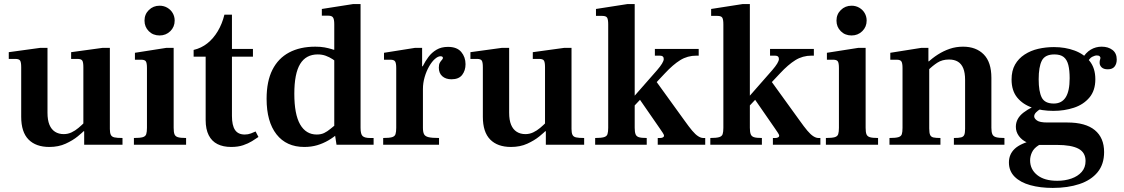

<svg xmlns="http://www.w3.org/2000/svg" viewBox="-20 -710 5513 942"><path d="M222 11Q156 11 120 -25.5Q84 -62 84 -137V-380Q84 -405 78.5 -413Q73 -421 55 -421H23V-454L176 -475H213V-157Q213 -121 222.5 -98Q232 -75 250 -63.5Q268 -52 293 -52Q313 -52 331 -60.5Q349 -69 365 -82.5Q381 -96 395 -110L397 -73Q386 -61 361.5 -41Q337 -21 302 -5Q267 11 222 11ZM393 0V-66H389V-380Q389 -405 383.5 -413Q378 -421 360 -421H329V-454L482 -475H519V-77Q519 -59 523.5 -49Q528 -39 541 -36Q554 -33 581 -33V0Z M637 0V-33Q667 -33 680.5 -37Q694 -41 697.5 -52Q701 -63 701 -83V-376Q701 -401 695.5 -409Q690 -417 673 -417H642V-451L795 -475H832V-83Q832 -62 836 -51.5Q840 -41 852.5 -37Q865 -33 893 -33V0ZM763 -536Q731 -536 710 -557Q689 -578 689 -609Q689 -640 710.5 -661Q732 -682 763 -682Q784 -682 801 -672Q818 -662 827.5 -645.5Q837 -629 837 -609Q837 -578 815.5 -557Q794 -536 763 -536Z M1114 11Q1075 11 1047 -3Q1019 -17 1004 -46.5Q989 -76 989 -121V-432H930V-465Q968 -474 997.5 -497.5Q1027 -521 1048.5 -557Q1070 -593 1081 -638H1118V-470H1221V-432H1118V-141Q1118 -95 1133 -72.5Q1148 -50 1181 -50Q1197 -50 1211.5 -55.5Q1226 -61 1234 -65L1248 -38Q1235 -29 1216.5 -17.5Q1198 -6 1173 2.5Q1148 11 1114 11Z M1473 11Q1385 11 1336.5 -51Q1288 -113 1288 -225Q1288 -311 1316.5 -367.5Q1345 -424 1398.5 -452.5Q1452 -481 1527 -481Q1553 -481 1572 -477.5Q1591 -474 1607.5 -469Q1624 -464 1641 -458V-397Q1628 -409 1612 -419.5Q1596 -430 1578 -436.5Q1560 -443 1539 -443Q1481 -443 1452.5 -396Q1424 -349 1424 -250Q1424 -149 1452.5 -99.5Q1481 -50 1534 -50Q1555 -50 1570.5 -57.5Q1586 -65 1601.5 -78Q1617 -91 1636 -106L1639 -56Q1618 -37 1591.5 -21.5Q1565 -6 1536 2.5Q1507 11 1473 11ZM1631 0 1620 -72V-591Q1620 -615 1614 -624Q1608 -633 1592 -633H1559V-666L1712 -690H1749V-83Q1749 -51 1759.5 -42Q1770 -33 1795 -33H1813V0ZM1615 -451V-466H1638V-451Z M1860 0V-33Q1890 -33 1903.5 -37Q1917 -41 1920.5 -52Q1924 -63 1924 -83V-376Q1924 -400 1918.5 -408.5Q1913 -417 1896 -417H1864V-451L2015 -475H2051V-385H2055V-83Q2055 -62 2060.5 -51.5Q2066 -41 2082.5 -37Q2099 -33 2134 -33V0ZM2041 -271V-356Q2046 -368 2056 -388.5Q2066 -409 2082 -430.5Q2098 -452 2121.5 -466Q2145 -480 2178 -480Q2222 -480 2243 -455Q2264 -430 2264 -395Q2264 -364 2247.5 -342.5Q2231 -321 2195 -321Q2167 -321 2150 -336Q2133 -351 2133 -378Q2133 -394 2138 -402.5Q2143 -411 2148 -416Q2153 -421 2153 -426Q2153 -429 2150.5 -431.5Q2148 -434 2141 -434Q2129 -434 2114 -421Q2099 -408 2085.5 -384.5Q2072 -361 2063.5 -332Q2055 -303 2055 -273Z M2487 11Q2421 11 2385 -25.5Q2349 -62 2349 -137V-380Q2349 -405 2343.5 -413Q2338 -421 2320 -421H2288V-454L2441 -475H2478V-157Q2478 -121 2487.5 -98Q2497 -75 2515 -63.5Q2533 -52 2558 -52Q2578 -52 2596 -60.5Q2614 -69 2630 -82.5Q2646 -96 2660 -110L2662 -73Q2651 -61 2626.5 -41Q2602 -21 2567 -5Q2532 11 2487 11ZM2658 0V-66H2654V-380Q2654 -405 2648.5 -413Q2643 -421 2625 -421H2594V-454L2747 -475H2784V-77Q2784 -59 2788.5 -49Q2793 -39 2806 -36Q2819 -33 2846 -33V0Z M2900 0V-33Q2929 -33 2943 -37Q2957 -41 2960.5 -52Q2964 -63 2964 -83V-590Q2964 -615 2958.5 -623.5Q2953 -632 2935 -632H2904V-666L3058 -690H3094V-83Q3094 -63 3098 -52Q3102 -41 3114 -37Q3126 -33 3153 -33V0ZM3207 0V-33H3219Q3227 -33 3232.5 -36Q3238 -39 3238 -44Q3238 -49 3231.5 -58.5Q3225 -68 3217 -80L3107 -239L3187 -328L3338 -119Q3360 -88 3376 -69Q3392 -50 3405.5 -41.5Q3419 -33 3430 -33H3440V0ZM3018 -112V-154L3204 -366Q3236 -403 3236.5 -420Q3237 -437 3217 -437H3193V-470H3408V-437H3397Q3353 -437 3317.5 -415Q3282 -393 3242 -350Z M3465 0V-33Q3494 -33 3508 -37Q3522 -41 3525.5 -52Q3529 -63 3529 -83V-590Q3529 -615 3523.5 -623.5Q3518 -632 3500 -632H3469V-666L3623 -690H3659V-83Q3659 -63 3663 -52Q3667 -41 3679 -37Q3691 -33 3718 -33V0ZM3772 0V-33H3784Q3792 -33 3797.5 -36Q3803 -39 3803 -44Q3803 -49 3796.5 -58.5Q3790 -68 3782 -80L3672 -239L3752 -328L3903 -119Q3925 -88 3941 -69Q3957 -50 3970.5 -41.5Q3984 -33 3995 -33H4005V0ZM3583 -112V-154L3769 -366Q3801 -403 3801.5 -420Q3802 -437 3782 -437H3758V-470H3973V-437H3962Q3918 -437 3882.5 -415Q3847 -393 3807 -350Z M4032 0V-33Q4062 -33 4075.5 -37Q4089 -41 4092.5 -52Q4096 -63 4096 -83V-376Q4096 -401 4090.5 -409Q4085 -417 4068 -417H4037V-451L4190 -475H4227V-83Q4227 -62 4231 -51.5Q4235 -41 4247.5 -37Q4260 -33 4288 -33V0ZM4158 -536Q4126 -536 4105 -557Q4084 -578 4084 -609Q4084 -640 4105.5 -661Q4127 -682 4158 -682Q4179 -682 4196 -672Q4213 -662 4222.5 -645.5Q4232 -629 4232 -609Q4232 -578 4210.5 -557Q4189 -536 4158 -536Z M4660 0V-33Q4684 -33 4695.5 -36Q4707 -39 4711 -48.5Q4715 -58 4715 -78V-318Q4715 -353 4706 -375Q4697 -397 4679.5 -407.5Q4662 -418 4636 -418Q4603 -418 4579 -402.5Q4555 -387 4532 -364L4530 -402Q4554 -425 4581.5 -442.5Q4609 -460 4639.5 -470.5Q4670 -481 4705 -481Q4769 -481 4806.5 -443Q4844 -405 4844 -328V-83Q4844 -63 4848.5 -52Q4853 -41 4866.5 -37Q4880 -33 4908 -33V0ZM4344 0V-33Q4374 -33 4387.5 -37Q4401 -41 4404.5 -51.5Q4408 -62 4408 -83V-376Q4408 -400 4402.5 -408.5Q4397 -417 4380 -417H4348V-451L4499 -475H4535V-409H4539V-80Q4539 -58 4543.5 -48Q4548 -38 4560 -35.5Q4572 -33 4594 -33V0Z M5145 212Q5084 212 5035 198.5Q4986 185 4958 157Q4930 129 4930 87Q4930 47 4958.5 20Q4987 -7 5054 -23L5137 -16Q5097 -11 5074.5 3.5Q5052 18 5043 37.5Q5034 57 5034 77Q5034 121 5069 149Q5104 177 5167 177Q5205 177 5236.5 166Q5268 155 5287 133.5Q5306 112 5306 80Q5306 38 5271 19.5Q5236 1 5165 1H5077Q5046 1 5020 -10.5Q4994 -22 4979 -42.5Q4964 -63 4964 -88Q4964 -129 5002 -158Q5040 -187 5102 -208L5131 -195Q5124 -194 5111.5 -188.5Q5099 -183 5085.5 -175.5Q5072 -168 5063 -158.5Q5054 -149 5054 -139Q5054 -129 5067.5 -119Q5081 -109 5119 -109H5217Q5306 -109 5351.5 -71.5Q5397 -34 5397 36Q5397 96 5365 135Q5333 174 5276 193Q5219 212 5145 212ZM5148 -166Q5092 -166 5045.5 -181.5Q4999 -197 4971 -231Q4943 -265 4943 -320Q4943 -363 4960 -393Q4977 -423 5007 -442.5Q5037 -462 5074 -470.5Q5111 -479 5151 -479Q5206 -479 5252 -462Q5298 -445 5326 -410.5Q5354 -376 5354 -321Q5354 -266 5325 -231.5Q5296 -197 5249 -181.5Q5202 -166 5148 -166ZM5150 -202Q5189 -202 5208.5 -232.5Q5228 -263 5228 -326Q5228 -365 5221.5 -391Q5215 -417 5199 -430Q5183 -443 5153 -443Q5107 -443 5091.5 -412.5Q5076 -382 5076 -321Q5076 -261 5091 -231.5Q5106 -202 5150 -202ZM5415 -370Q5395 -370 5385 -379.5Q5375 -389 5375 -402Q5375 -412 5377 -417Q5379 -422 5379 -427Q5379 -429 5375.5 -433.5Q5372 -438 5361 -438Q5352 -438 5338 -431Q5324 -424 5310 -394L5289 -421Q5307 -452 5331.5 -466.5Q5356 -481 5385 -481Q5417 -481 5438 -465Q5459 -449 5459 -418Q5459 -397 5448.5 -383.5Q5438 -370 5415 -370Z"/></svg>

Font: Frank Ruhl Libre SemiBold
Style: Regular
Weight: 600
Designer: Yanek Iontef
Foundry: Fontef
Version: Version 6.003;gftools[0.9.30]